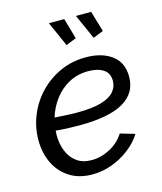

<svg xmlns="http://www.w3.org/2000/svg" viewBox="-111 -813 761 904"><g transform="rotate(-15 269.5 -360.5)"><path d="M228 10Q163 10 117 -19.5Q71 -49 47 -99Q23 -149 23 -211Q23 -274 46.5 -331.5Q70 -389 113 -434Q156 -479 213.5 -505Q271 -531 339 -531Q416 -531 464.5 -495.5Q513 -460 513 -390Q513 -311 443 -270Q373 -229 228 -229Q205 -229 176.5 -230Q148 -231 113 -234Q112 -222 112 -211Q112 -170 126 -134.5Q140 -99 169 -77.5Q198 -56 242 -56Q288 -56 332 -79.5Q376 -103 401 -143L472 -122Q448 -84 409 -54Q370 -24 323.5 -7Q277 10 228 10ZM333 -465Q281 -465 239 -442.5Q197 -420 167.5 -381Q138 -342 124 -295Q157 -293 182.5 -291.5Q208 -290 231 -290Q307 -290 351 -303Q395 -316 414.5 -339Q434 -362 434 -391Q434 -429 406.5 -447Q379 -465 333 -465ZM345 -731H419L449 -630L399 -610ZM213 -731H288L317 -630L267 -610Z"/></g></svg>

Font: Raleway Medium
Style: Italic
Weight: 500
Italic angle: -12°
Designer: Matt McInerney, Pablo Impallari, Rodrigo Fuenzalida
Foundry: Matt McInerney, Pablo Impallari, Rodrigo Fuenzalida
Version: Version 4.026